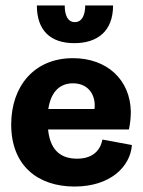

<svg xmlns="http://www.w3.org/2000/svg" viewBox="-20 -673 523 703"><path d="M463 -142 355 -162C350 -135 331 -92 262 -92C197 -92 163 -129 156 -199H452C457 -222 459 -244 459 -264C457 -381 372 -460 247 -460C104 -460 21 -356 21 -217C21 -66 119 10 253 10C383 10 457 -62 463 -142ZM326 -274H157C165 -330 194 -368 247 -368C308 -368 332 -319 326 -274ZM394 -653H292C292 -621 282 -592 254 -592C228 -592 217 -617 217 -653H115C115 -561 165 -515 252 -515C336 -515 394 -558 394 -653Z"/></svg>

Font: Zilla Slab Bold
Style: Regular
Weight: 700
Designer: Typotheque.com
Foundry: Typotheque type foundry
Version: Version 1.3; 2018